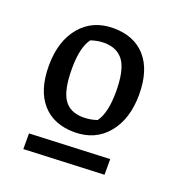

<svg xmlns="http://www.w3.org/2000/svg" viewBox="-95 -698 584 634"><g transform="rotate(20 196.5 -381.5)"><path d="M194 -253Q121 -253 80.5 -299Q40 -345 40 -431Q40 -517 83 -568.5Q126 -620 199 -620Q272 -620 312.5 -574Q353 -528 353 -442.5Q353 -357 310 -305Q267 -253 194 -253ZM205 -309Q229 -309 253 -317Q278 -351 278 -425.5Q278 -500 255.5 -532Q233 -564 186 -564Q164 -564 140 -556Q115 -523 115 -448Q115 -373 136.5 -341Q158 -309 205 -309ZM55 -143V-198L336 -210V-155Z"/></g></svg>

Font: Galdeano
Style: Regular
Weight: 400
Designer: Dario Manuel Muhafara
Foundry: Dario Manuel Muhafara
Version: Version 1.001